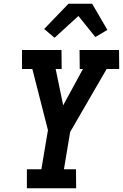

<svg xmlns="http://www.w3.org/2000/svg" viewBox="-20 -1001 654 1021"><path d="M385 0H123V-101H200L235 -309L152 -634H97V-735H307L308 -634H276L316 -441L421 -634H404L403 -735H613L614 -634H547L353 -299L320 -101H384ZM270 -800 215 -847 344 -981H470L551 -842L487 -804L397 -916Z"/></svg>

Font: Iosevka HT Extended
Style: Bold Italic
Weight: 700
Width: 7
Italic angle: -9°
Monospace: yes
Designer: Belleve Invis
Foundry: Belleve Invis
Version: Version 32.3.0; ttfautohint (v1.8.4)